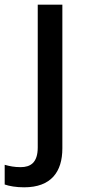

<svg xmlns="http://www.w3.org/2000/svg" viewBox="-78 -559 369 819"><path d="M25 240C140 240 188 174 188 74V-539H83V70C83 135 52 154 10 154C-17 154 -36 150 -58 144V228C-38 235 -9 240 25 240Z"/></svg>

Font: Noto Sans Medefaidrin Medium
Style: Regular
Weight: 500
Designer: Dalton Maag Ltd
Foundry: Dalton Maag Ltd
Version: Version 1.002